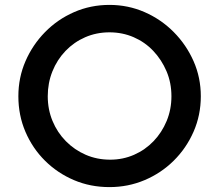

<svg xmlns="http://www.w3.org/2000/svg" viewBox="-20 -756 895 784"><path d="M55 -363Q55 -439 84 -506Q113 -573 164 -625Q215 -677 282.5 -706.5Q350 -736 427 -736Q503 -736 570.5 -706.5Q638 -677 689.5 -625Q741 -573 770.5 -506Q800 -439 800 -363Q800 -286 770.5 -218.5Q741 -151 689.5 -100Q638 -49 570.5 -20.5Q503 8 427 8Q349 8 282 -20.5Q215 -49 164 -99.5Q113 -150 84 -217.5Q55 -285 55 -363ZM175 -363Q175 -309 194.5 -262Q214 -215 249 -179.5Q284 -144 330 -124Q376 -104 430 -104Q482 -104 527.5 -124Q573 -144 607 -179.5Q641 -215 660.5 -262Q680 -309 680 -363Q680 -418 660 -465Q640 -512 606 -548Q572 -584 526 -604Q480 -624 427 -624Q374 -624 328 -604Q282 -584 247.5 -548Q213 -512 194 -464.5Q175 -417 175 -363Z"/></svg>

Font: Josefin Sans Thin SemiBold
Style: Regular
Weight: 600
Version: Version 2.000